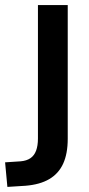

<svg xmlns="http://www.w3.org/2000/svg" viewBox="-24 -725 350 754"><path d="M5 9 -4 -87.5 57 -91.5Q80.5 -93.5 95.5 -103.8Q110.5 -114 117.8 -133.5Q125 -153 125 -181V-705H242V-180Q242 -121.5 224 -82.2Q206 -43 169.2 -21.5Q132.5 0 76 4.5Z"/></svg>

Font: Nunito Sans 12pt ExtraLight Condensed
Style: Regular
Weight: 200
Width: 3
Version: Version 3.101;gftools[0.9.27]